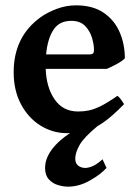

<svg xmlns="http://www.w3.org/2000/svg" viewBox="-20 -489 524 726"><path d="M234.4 14.6Q179.2 14.6 133.1 -14.2Q86.9 -43 59.3 -95Q31.7 -147 31.7 -215.8Q31.7 -349.6 132.3 -422.9Q158.2 -441.9 194.1 -455.3Q230 -468.8 267.1 -468.8Q331.1 -468.8 372.1 -440.7Q413.1 -412.6 432.6 -366.9Q452.1 -321.3 452.1 -268.6Q443.4 -258.8 421.4 -246.8Q399.4 -234.9 383.8 -228.5H152.8Q155.3 -158.2 186.8 -112.8Q218.3 -67.4 275.4 -67.4Q295.9 -67.4 315.4 -71.3Q335 -75.2 360.4 -87.6Q385.7 -100.1 423.8 -126.5Q430.2 -123 438.7 -111.1Q447.3 -99.1 449.2 -95.2Q404.3 -49.3 370.6 -25.9Q336.9 -2.4 305.2 6.1Q273.4 14.6 234.4 14.6ZM154.3 -283.2H316.9Q328.1 -283.2 331.8 -286.9Q335.4 -290.5 335.4 -300.8Q335.4 -320.3 327.9 -345.9Q320.3 -371.6 301.8 -390.9Q283.2 -410.2 249.5 -410.2Q204.1 -410.2 181.9 -376Q159.7 -341.8 154.3 -283.2ZM237.3 216.8Q219.2 216.8 199 210.7Q178.7 204.6 164.6 189Q150.4 173.3 150.4 146Q150.4 102.5 189.7 59.8Q229 17.1 308.1 -21L348.1 -11.7Q297.9 29.8 281.2 58.8Q264.6 87.9 264.6 110.8Q264.6 128.9 275.9 137.5Q287.1 146 302.7 146Q314.9 146 331.1 138.9Q347.2 131.8 367.7 113.3L382.8 146Q358.9 171.9 318.6 194.3Q278.3 216.8 237.3 216.8Z"/></svg>

Font: David Libre
Style: Bold
Weight: 700
Designer: Ismar David, J. Victor Gaultney, Annie Olsen and Meir Sadan
Foundry: Monotype Imaging Inc. & SIL International
Version: Version 1.100; ttfautohint (v1.8.4.7-5d5b)